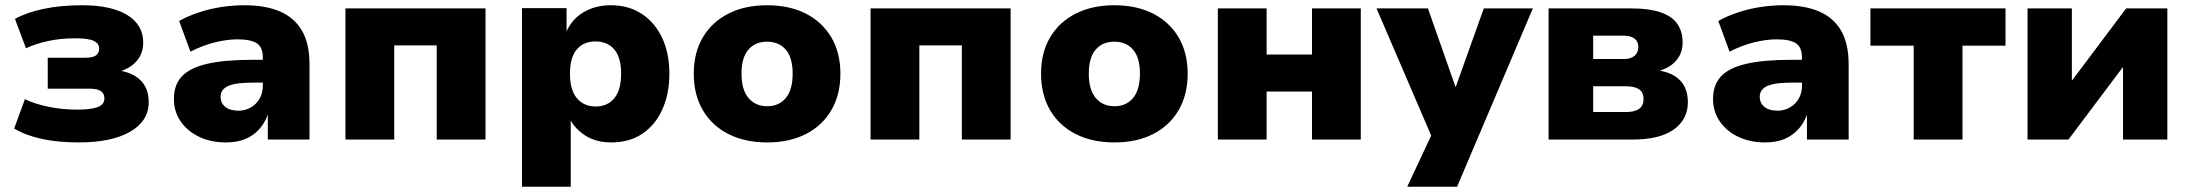

<svg xmlns="http://www.w3.org/2000/svg" viewBox="-20 -532 8352 732"><path d="M280 11Q201 11 139 -2.5Q77 -16 34 -42L75 -154Q111 -136 164.5 -125Q218 -114 274 -114Q326 -114 352 -123.5Q378 -133 378 -157Q378 -176 364 -185Q350 -194 320 -194H162V-312H308Q333 -312 345.5 -320.5Q358 -329 358 -347Q358 -366 338 -376Q318 -386 266 -386Q211 -386 163 -375.5Q115 -365 79 -348L37 -460Q80 -484 145.5 -498Q211 -512 292 -512Q405 -512 465.5 -474.5Q526 -437 526 -370Q526 -329 502 -300.5Q478 -272 435 -259V-263Q472 -257 497 -241Q522 -225 534.5 -200.5Q547 -176 547 -142Q547 -71 476.5 -30Q406 11 280 11Z M841 11Q784 11 739 -10.5Q694 -32 668.5 -69.5Q643 -107 643 -155Q643 -208 673 -240.5Q703 -273 769 -288.5Q835 -304 941 -304H1003V-217H948Q916 -217 892.5 -214.5Q869 -212 853 -205.5Q837 -199 829 -188.5Q821 -178 821 -163Q821 -139 839 -124.5Q857 -110 889 -110Q914 -110 935.5 -122Q957 -134 969.5 -155.5Q982 -177 982 -206V-313Q982 -352 959 -367Q936 -382 885 -382Q847 -382 801 -371Q755 -360 706 -335L663 -452Q697 -471 737.5 -484.5Q778 -498 822.5 -505Q867 -512 911 -512Q992 -512 1047 -488.5Q1102 -465 1131 -415.5Q1160 -366 1160 -286V0H1001V-95Q989 -62 967.5 -38.5Q946 -15 915 -2Q884 11 841 11Z M1297 0V-500H1831V0H1645V-359H1483V0Z M1970 180V-501H2140V-410H2139Q2160 -459 2205 -485.5Q2250 -512 2309 -512Q2377 -512 2427 -479Q2477 -446 2504.5 -387.5Q2532 -329 2532 -250Q2532 -175 2505.5 -115.5Q2479 -56 2429.5 -22.5Q2380 11 2310 11Q2254 11 2213.5 -14Q2173 -39 2153 -78H2156V180ZM2251 -126Q2296 -126 2322 -157.5Q2348 -189 2348 -251Q2348 -313 2322 -343.5Q2296 -374 2250 -374Q2205 -374 2179 -343.5Q2153 -313 2153 -251Q2153 -189 2179.5 -157.5Q2206 -126 2251 -126Z M2905 11Q2820 11 2757 -21Q2694 -53 2659.5 -112Q2625 -171 2625 -251Q2625 -331 2659.5 -389.5Q2694 -448 2757 -480Q2820 -512 2904 -512Q2990 -512 3052.5 -480Q3115 -448 3149.5 -389.5Q3184 -331 3184 -251Q3184 -171 3149.5 -112Q3115 -53 3052.5 -21Q2990 11 2905 11ZM2905 -127Q2950 -127 2976 -158.5Q3002 -190 3002 -251Q3002 -312 2976 -342.5Q2950 -373 2904 -373Q2859 -373 2833 -342.5Q2807 -312 2807 -251Q2807 -190 2833.5 -158.5Q2860 -127 2905 -127Z M3299 0V-500H3833V0H3647V-359H3485V0Z M4229 11Q4144 11 4081 -21Q4018 -53 3983.5 -112Q3949 -171 3949 -251Q3949 -331 3983.5 -389.5Q4018 -448 4081 -480Q4144 -512 4228 -512Q4314 -512 4376.5 -480Q4439 -448 4473.5 -389.5Q4508 -331 4508 -251Q4508 -171 4473.5 -112Q4439 -53 4376.5 -21Q4314 11 4229 11ZM4229 -127Q4274 -127 4300 -158.5Q4326 -190 4326 -251Q4326 -312 4300 -342.5Q4274 -373 4228 -373Q4183 -373 4157 -342.5Q4131 -312 4131 -251Q4131 -190 4157.5 -158.5Q4184 -127 4229 -127Z M4623 0V-500H4809V-324H4982V-500H5168V0H4982V-183H4809V0Z M5345 180 5455 -55V28L5228 -500H5424L5536 -181H5523L5637 -500H5824L5535 180Z M5884 0V-500H6196Q6269 -500 6312.5 -484.5Q6356 -469 6375.5 -440Q6395 -411 6395 -370Q6395 -329 6370 -300.5Q6345 -272 6299 -260V-264Q6341 -258 6366.5 -241Q6392 -224 6403.5 -199.5Q6415 -175 6415 -142Q6415 -77 6361.5 -38.5Q6308 0 6204 0ZM6054 -105H6181Q6212 -105 6229 -117Q6246 -129 6246 -154Q6246 -180 6229 -191.5Q6212 -203 6181 -203H6054ZM6054 -307H6171Q6197 -307 6211.5 -319Q6226 -331 6226 -353Q6226 -374 6211.5 -385Q6197 -396 6171 -396H6054Z M6709 11Q6652 11 6607 -10.5Q6562 -32 6536.5 -69.5Q6511 -107 6511 -155Q6511 -208 6541 -240.5Q6571 -273 6637 -288.5Q6703 -304 6809 -304H6871V-217H6816Q6784 -217 6760.5 -214.5Q6737 -212 6721 -205.5Q6705 -199 6697 -188.5Q6689 -178 6689 -163Q6689 -139 6707 -124.5Q6725 -110 6757 -110Q6782 -110 6803.5 -122Q6825 -134 6837.5 -155.5Q6850 -177 6850 -206V-313Q6850 -352 6827 -367Q6804 -382 6753 -382Q6715 -382 6669 -371Q6623 -360 6574 -335L6531 -452Q6565 -471 6605.5 -484.5Q6646 -498 6690.5 -505Q6735 -512 6779 -512Q6860 -512 6915 -488.5Q6970 -465 6999 -415.5Q7028 -366 7028 -286V0H6869V-95Q6857 -62 6835.5 -38.5Q6814 -15 6783 -2Q6752 11 6709 11Z M7276 0V-358H7111V-500H7626V-358H7462V0Z M7710 0V-500H7879V-211H7869L8086 -500H8243V0H8074V-290H8084L7866 0Z"/></svg>

Font: Nunito Sans 9pt Black
Style: Regular
Weight: 900
Version: Version 3.101;gftools[0.9.27]